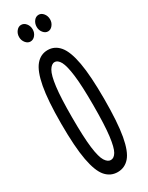

<svg xmlns="http://www.w3.org/2000/svg" viewBox="-210 -822 670 870"><g transform="rotate(-30 125.0 -387.5)"><path d="M125 11Q88 11 63 -17.5Q38 -46 25 -115.5Q12 -185 12 -308Q12 -428 25 -497.5Q38 -567 63 -597Q88 -627 125 -627Q162 -627 187 -597Q212 -567 224.5 -497.5Q237 -428 237 -308Q237 -185 224.5 -115.5Q212 -46 187 -17.5Q162 11 125 11ZM125 -52Q142 -52 154 -72.5Q166 -93 173 -148Q180 -203 180 -308Q180 -409 173 -464.5Q166 -520 154 -542Q142 -564 125 -564Q109 -564 96 -542Q83 -520 76 -464.5Q69 -409 69 -308Q69 -203 76 -148Q83 -93 96 -72.5Q109 -52 125 -52ZM78 -699Q64 -699 53.5 -712Q43 -725 43 -742Q43 -760 53.5 -773Q64 -786 78 -786Q93 -786 103.5 -773Q114 -760 114 -742Q114 -725 103.5 -712Q93 -699 78 -699ZM170 -699Q156 -699 145.5 -712Q135 -725 135 -742Q135 -760 145 -773Q155 -786 170 -786Q184 -786 194.5 -773Q205 -760 205 -742Q205 -725 194.5 -712Q184 -699 170 -699Z"/></g></svg>

Font: Inconsolata UltraCondensed Medium
Style: Regular
Weight: 500
Width: 1
Monospace: yes
Designer: Raph Levien, Cyreal, Brenton Simpson
Foundry: Raph Levien, Cyreal, Google
Version: Version 3.001; ttfautohint (v1.8.2.53-6de2)